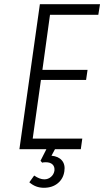

<svg xmlns="http://www.w3.org/2000/svg" viewBox="-20 -707 494 910"><path d="M72 0H363L370 -50H135L174 -328H388L395 -376H181L217 -637H446L454 -687H169ZM180 64Q182 63 186.5 62.5Q191 62 197 62Q218 62 229 72.5Q240 83 238 102Q235 120 221.5 131.5Q208 143 190 143Q179 143 167 138.5Q155 134 142 125L119 157Q134 170 151 176.5Q168 183 188 183Q228 183 254 161.5Q280 140 285 105Q290 73 273.5 53.5Q257 34 224 31L245 -8H204L172 55Z"/></svg>

Font: Secuela ExtLt
Style: Italic
Weight: 200
Italic angle: -8°
Designer: Fernando Haro
Foundry: deFharo
Version: Version 1.704